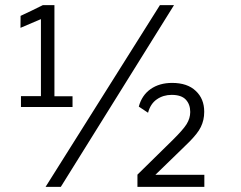

<svg xmlns="http://www.w3.org/2000/svg" viewBox="-20 -731 941 751"><path d="M62 -312.5V-355H140.1V-656.2L60.1 -622.1L60.5 -668.9L104 -689.5L147.5 -710.9H192.9V-354.5H263.7V-312.5ZM158.2 0 605.5 -710.9H660.6L217.8 0ZM653.3 -406.7Q712.9 -406.7 745.6 -375.5Q778.8 -344.7 778.8 -293.9Q778.8 -276.9 775.4 -262.2Q772 -247.6 765.6 -234.4Q759.3 -221.2 747.6 -206.5Q735.8 -191.9 722.7 -178.5Q709.5 -165 688.5 -145L587.9 -47.4H779.3V0H517.6V-47.9L655.8 -183.6Q696.3 -223.6 710 -245.6Q724.1 -268.6 724.1 -293Q724.1 -322.8 706.8 -341.3Q689.5 -359.9 651.4 -359.9Q618.7 -359.9 593.5 -342.5Q568.4 -325.2 559.1 -290L522.9 -314Q534.7 -358.4 569.1 -382.6Q603.5 -406.7 653.3 -406.7Z"/></svg>

Font: Ride Light
Style: Regular
Weight: 300
Version: Version 3.000